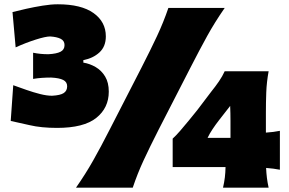

<svg xmlns="http://www.w3.org/2000/svg" viewBox="-20 -872 1343 892"><path d="M245.1 -277.8Q171.4 -277.8 117.7 -290.5Q64 -303.2 29.8 -310.1L41.5 -476.1Q70.3 -465.8 102.8 -454.3Q135.3 -442.9 166.3 -435.1Q197.3 -427.2 221.7 -427.2Q260.3 -429.2 276.1 -439.7Q292 -450.2 292 -471.2Q292 -491.2 273.7 -500.5Q255.4 -509.8 217.3 -511.7Q196.3 -511.7 175 -510.3Q153.8 -508.8 133.8 -505.4V-627Q151.4 -623.5 168.5 -621.8Q185.5 -620.1 205.1 -620.1Q242.7 -622.1 261.2 -631.6Q279.8 -641.1 279.8 -662.6Q279.8 -682.6 262 -691.7Q244.1 -700.7 212.9 -702.6Q191.9 -702.6 145.8 -688Q99.6 -673.3 52.7 -651.9L38.1 -815.9Q64.5 -822.8 101.6 -831.1Q138.7 -839.4 177.7 -845.7Q216.8 -852.1 248.5 -852.1Q357.4 -852.1 414.6 -811.3Q471.7 -770.5 471.7 -703.1Q471.7 -655.8 441.9 -628.4Q412.1 -601.1 367.2 -592.8V-581.1Q397.5 -576.2 424.6 -560.3Q451.7 -544.4 468.5 -516.4Q485.4 -488.3 485.4 -446.3Q485.4 -370.6 427.2 -324.2Q369.1 -277.8 245.1 -277.8ZM333 0Q377.9 -64.5 413.3 -127.2Q448.7 -189.9 489.3 -269.5L637.7 -558.6Q679.7 -640.6 709.7 -704.8Q739.7 -769 762.2 -835H1023.9Q978 -769 942.6 -704.8Q907.2 -640.6 865.2 -558.6L716.8 -269.5Q676.3 -189.9 647.2 -127.2Q618.2 -64.5 596.7 0ZM1216.3 -91.8Q1217.3 -67.9 1220 -46.1Q1222.7 -24.4 1228 0H1016.1Q1022 -25.9 1024.7 -48.3Q1027.3 -70.8 1027.8 -95.7H782.2V-228Q796.9 -241.2 816.7 -263.9Q836.4 -286.6 857.4 -312.3Q878.4 -337.9 896 -359.9L961.9 -446.8Q980.5 -469.7 997.1 -493.9Q1013.7 -518.1 1023.9 -541H1228Q1218.8 -490.7 1217 -443.1Q1215.3 -395.5 1215.3 -348.6V-255.9Q1251.5 -258.3 1280.3 -264.2V-83.5Q1266.6 -86.4 1250.2 -88.4Q1233.9 -90.3 1216.3 -91.8ZM944.3 -231.4H1050.8V-310.5Q1050.8 -345.7 1049.3 -379.9L997.1 -313Q981.9 -293.5 968 -272.7Q954.1 -252 944.3 -231.4Z"/></svg>

Font: Pinar-FD Black
Style: Regular
Weight: 900
Designer: Amin Abedi
Version: Version 3.000